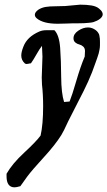

<svg xmlns="http://www.w3.org/2000/svg" viewBox="-20 -552 456 815"><path d="M136.7 -473.6Q127.9 -480.5 127.9 -489.3Q127.9 -500 142.6 -510.7Q156.2 -519.5 173.3 -522.5Q190.4 -525.4 216.3 -525.4Q242.2 -525.4 256.8 -526.4Q317.4 -532.2 320.3 -532.2Q347.7 -532.2 368.2 -528.8Q388.7 -525.4 400.4 -515.6Q405.3 -511.7 408.7 -507.8Q412.1 -503.9 414.1 -499.5Q416 -495.1 416 -491.2Q416 -482.4 406.2 -473.6Q399.4 -467.8 391.1 -463.9Q382.8 -460 376 -458Q369.1 -456.1 356.4 -455.1Q343.8 -454.1 336.9 -453.6Q330.1 -453.1 314.5 -453.1Q298.8 -453.1 292 -453.1Q289.1 -453.1 263.2 -452.1Q237.3 -451.2 224.6 -451.2Q164.1 -451.2 136.7 -473.6ZM292 -389.6Q292 -408.2 312.5 -421.9Q333 -435.5 353.5 -435.5Q371.1 -435.5 386.7 -423.8Q391.6 -419.9 395 -415.5Q398.4 -411.1 399.9 -407.7Q401.4 -404.3 402.3 -397.9Q403.3 -391.6 403.8 -388.2Q404.3 -384.8 404.3 -376.5Q404.3 -368.2 404.3 -365.2V-360.4Q404.3 -350.6 402.3 -340.8Q400.4 -331.1 398.9 -325.2Q397.5 -319.3 393.1 -307.1Q388.7 -294.9 386.7 -289.1Q371.1 -243.2 354 -205.6Q336.9 -168 310.5 -117.7Q284.2 -67.4 269.5 -37.1Q249 7.8 240.2 21.5Q213.9 63.5 165 116.7Q116.2 169.9 95.7 197.3L66.4 238.3Q49.8 243.2 42 243.2Q7.8 243.2 7.8 196.3V185.5Q32.2 142.6 83 95.7Q133.8 48.8 152.3 23.4Q163.1 -23.4 163.1 -101.6Q163.1 -150.4 158.2 -193.4Q157.2 -204.1 157.2 -222.7Q157.2 -238.3 158.7 -266.6Q160.2 -294.9 160.2 -311.5Q160.2 -322.3 158.2 -357.4Q147.5 -343.8 134.3 -320.3Q121.1 -296.9 111.3 -283.2Q107.4 -283.2 102.1 -281.7Q96.7 -280.3 92.8 -280.3Q88.9 -280.3 85 -283.2Q70.3 -296.9 70.3 -316.4Q70.3 -331.1 79.1 -353.5Q94.7 -395.5 146.5 -418Q159.2 -423.8 176.8 -423.8H210.9Q231.4 -403.3 235.4 -348.6Q239.3 -293.9 239.7 -225.1Q240.2 -156.2 252 -119.1L275.4 -121.1Q286.1 -147.5 303.7 -208Q321.3 -268.6 339.8 -312.5V-315.4Q339.8 -319.3 340.3 -325.7Q340.8 -332 340.8 -335Q340.8 -347.7 333 -354.5Q325.2 -361.3 316.4 -363.3Q307.6 -365.2 299.8 -371.6Q292 -377.9 292 -389.6Z"/></svg>

Font: Essays1743
Style: Italic
Weight: 500
Italic angle: -10°
Designer: Based on the typeface in a 1743 English translation of the essays of Montaigne.  PostScript/TrueType font designed by Jo
Version: Version 002.100